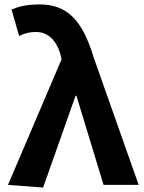

<svg xmlns="http://www.w3.org/2000/svg" viewBox="-20 -832 648 864"><path d="M174 12 320 -401H324L446 0H604L401 -575C352 -738 284 -812 160 -812C97 -812 66 -803 32 -789L66 -670C89 -681 109 -688 143 -688C194 -688 235 -652 253 -583L257 -565L16 0Z"/></svg>

Font: Noto Sans Mono CJK SC
Style: Bold
Weight: 700
Designer: Ryoko NISHIZUKA 西塚涼子 (kana, bopomofo & ideographs); Paul D. Hunt (Latin, Greek & Cyrillic); Sandoll Communications 산돌커뮤니
Foundry: Adobe
Version: Version 2.004;hotconv 1.0.118;makeotfexe 2.5.65603